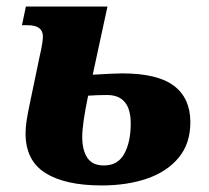

<svg xmlns="http://www.w3.org/2000/svg" viewBox="-20 -556 638 586"><path d="M290 10Q179 10 118.5 -28Q58 -66 58 -149Q58 -168 61.5 -190Q65 -212 71 -240L101 -384Q106 -405 108.5 -421Q111 -437 111 -444Q111 -479 65 -479H47L59 -536H308L263 -328Q298 -330 319 -331Q340 -332 353 -332Q461 -332 511 -294Q561 -256 561 -183Q561 -118 525.5 -75Q490 -32 429 -11Q368 10 290 10ZM297 -51Q340 -51 359.5 -87Q379 -123 379 -179Q379 -266 307 -266Q290 -266 277.5 -265.5Q265 -265 249 -264Q240 -221 235.5 -189.5Q231 -158 231 -138Q231 -98 246.5 -74.5Q262 -51 297 -51Z"/></svg>

Font: Noto Serif ExtraBold
Style: Italic
Weight: 800
Italic angle: -12°
Designer: Monotype Design Team
Foundry: Monotype Imaging Inc.
Version: Version 2.013